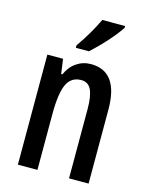

<svg xmlns="http://www.w3.org/2000/svg" viewBox="-116 -838 700 910"><g transform="rotate(15 234.5 -383.0)"><path d="M274 -550Q409 -550 409 -363V0H313V-341Q313 -402 298.5 -433.5Q284 -465 249 -465Q200 -465 179 -420.5Q158 -376 158 -274V0H62V-540H139L149 -468H155Q172 -507 203.5 -528.5Q235 -550 274 -550ZM383 -757Q370 -737 346.5 -708.5Q323 -680 296 -652.5Q269 -625 248 -606H184V-618Q212 -658 233.5 -695Q255 -732 271 -766H383Z"/></g></svg>

Font: Noto Sans Thai ExtCond Med
Style: Regular
Weight: 500
Width: 2
Designer: Monotype Design Team
Foundry: Monotype Imaging Inc.
Version: Version 2.002; ttfautohint (v1.8.4.7-5d5b)